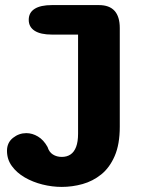

<svg xmlns="http://www.w3.org/2000/svg" viewBox="-20 -496 659 755"><path d="M93 -418Q93 -446.5 116.2 -461.2Q139.5 -476 184 -476H369Q451 -476 451 -385.5V2.5Q451 71.5 431 117.5Q411 163.5 378 190Q345 216.5 304.5 227.8Q264 239 223 239Q185 239 147 229.5Q109 220 77.5 201.8Q46 183.5 26.8 157.2Q7.5 131 7.5 97Q7.5 65 31 46.2Q54.5 27.5 83.5 27.5Q107 27.5 129.2 40.8Q151.5 54 167 82Q173 102 188 111.5Q203 121 223 121Q243 121 257.2 111.5Q271.5 102 279.2 81.8Q287 61.5 287 29.5V-360H184Q139.5 -360 116.2 -375Q93 -390 93 -418Z"/></svg>

Font: Sono ExtraLight Monospace
Style: Bold
Weight: 700
Version: Version 2.112